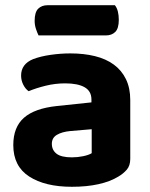

<svg xmlns="http://www.w3.org/2000/svg" viewBox="-20 -701 575 737"><path d="M256 -97Q278 -97 299.5 -101.5Q321 -106 332 -113V-205L250 -198Q218 -195 198.5 -183.5Q179 -172 179 -149Q179 -125 197 -111Q215 -97 256 -97ZM250 -496Q302 -496 344.5 -485.5Q387 -475 417 -453Q447 -431 463.5 -397Q480 -363 480 -317V-91Q480 -65 466.5 -49.5Q453 -34 434 -23Q403 -4 358 6Q313 16 256 16Q153 16 92 -23.5Q31 -63 31 -144Q31 -213 72 -249Q113 -285 198 -294L331 -308V-319Q331 -351 305 -366Q279 -381 230 -381Q192 -381 155.5 -372Q119 -363 90 -351Q78 -359 69.5 -375.5Q61 -392 61 -411Q61 -455 107 -474Q136 -485 174.5 -490.5Q213 -496 250 -496ZM128 -565Q123 -575 118 -590Q113 -605 113 -621Q113 -654 126.5 -667.5Q140 -681 163 -681H421Q429 -671 432.5 -656.5Q436 -642 436 -625Q436 -592 422.5 -578.5Q409 -565 386 -565Z"/></svg>

Font: Baloo Paaji 2
Style: Bold
Weight: 700
Designer: Shuchita Grover, Noopur Datye and Ek Type
Foundry: Ek Type
Version: Version 1.640;hotconv 1.0.111;makeotfexe 2.5.65597; ttfautoh